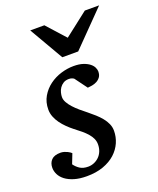

<svg xmlns="http://www.w3.org/2000/svg" viewBox="-145 -803 740 899"><g transform="rotate(-20 225.0 -354.0)"><path d="M349.1 -431.2Q349.1 -413.6 341.3 -403.1Q333.5 -392.6 322.3 -386.7Q311 -380.9 298.6 -378.7Q286.1 -376.5 276.9 -376L231.9 -437Q229 -439.5 222.7 -442.1Q216.3 -444.8 207 -444.8Q190.4 -444.8 179.2 -437.7Q168 -430.7 160.9 -420.2Q153.8 -409.7 150.9 -397.7Q147.9 -385.7 147.9 -376Q147.9 -362.3 155.8 -348.4Q163.6 -334.5 176.3 -320.6Q189 -306.6 204.8 -293.2Q220.7 -279.8 236.8 -267.1Q253.4 -253.9 268.8 -240Q284.2 -226.1 296.4 -211.2Q308.6 -196.3 315.9 -179.7Q323.2 -163.1 323.2 -145Q323.2 -114.3 310.8 -85.9Q298.3 -57.6 274.2 -35.6Q250 -13.7 214.1 -0.7Q178.2 12.2 131.8 12.2Q95.7 12.2 69.3 4.2Q43 -3.9 25.9 -16.8Q8.8 -29.8 0.5 -46.4Q-7.8 -63 -7.8 -80.1Q-7.8 -104 6.6 -118.9Q21 -133.8 51.8 -133.8Q61 -133.8 69.3 -131.3Q77.6 -128.9 84.5 -125.7Q91.3 -122.6 96.4 -118.9Q101.6 -115.2 104 -112.8L85 -64Q95.7 -48.8 111.6 -38.3Q127.4 -27.8 152.8 -27.8Q168 -27.8 182.1 -33.7Q196.3 -39.6 207.3 -50.3Q218.3 -61 224.6 -76.4Q231 -91.8 231 -110.8Q231 -126 224.9 -139.4Q218.8 -152.8 207.8 -165.5Q196.8 -178.2 181.9 -190.7Q167 -203.1 148.9 -216.8Q133.3 -229 118.9 -243.2Q104.5 -257.3 93 -273.2Q81.5 -289.1 74.7 -306.6Q67.9 -324.2 67.9 -342.8Q67.9 -379.4 84.5 -407.7Q101.1 -436 127.2 -455.3Q153.3 -474.6 185.3 -484.4Q217.3 -494.1 248 -494.1Q276.4 -494.1 295.7 -487.5Q314.9 -481 326.9 -471.4Q338.9 -461.9 344 -450.9Q349.1 -439.9 349.1 -431.2ZM292.5 -550.8H213.4L115.2 -720.2H185.5L268.6 -627.9L387.2 -720.2H458.5Z"/></g></svg>

Font: Charis SIL Phon
Style: Italic
Weight: 400
Italic angle: -11°
Foundry: SIL International
Version: Version 5.000